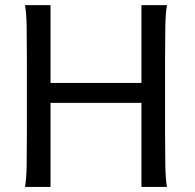

<svg xmlns="http://www.w3.org/2000/svg" viewBox="-20 -733 765 753"><path d="M534.7 0V-329.6H178.2V0H78.1Q83.5 -29.3 84.5 -84.7Q85.4 -140.1 85.4 -212.4V-500.5Q85.4 -572.8 84.5 -628.2Q83.5 -683.6 78.1 -712.9H178.2V-407.7H534.7V-712.9H634.8Q629.4 -683.6 628.4 -628.2Q627.4 -572.8 627.4 -500.5V-212.4Q627.4 -140.1 628.4 -84.7Q629.4 -29.3 634.8 0Z"/></svg>

Font: Andika
Style: Regular
Weight: 400
Designer: Victor Gaultney, Annie Olsen, Julie Remington, Don Collingsworth, Eric Hays
Foundry: SIL International
Version: Version 1.001